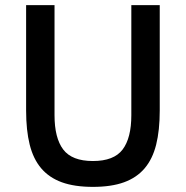

<svg xmlns="http://www.w3.org/2000/svg" viewBox="-20 -718 726 750"><path d="M193 -698V-268Q193 -179 227 -134Q261 -89 343 -89Q425 -89 459 -134Q493 -179 493 -268V-698H604V-286Q604 -209 590 -153Q576 -97 545 -60.5Q514 -24 464.5 -6Q415 12 343 12Q271 12 221.5 -6Q172 -24 141 -60.5Q110 -97 96 -153Q82 -209 82 -286V-698Z"/></svg>

Font: IBMPlexSans-Medium
Style: Regular
Weight: 500
Designer: Mike Abbink, Paul van der Laan, Pieter van Rosmalen
Foundry: Bold Monday
Version: Version 3.1